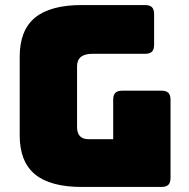

<svg xmlns="http://www.w3.org/2000/svg" viewBox="-20 -740 748 760"><path d="M619 0H304Q179 0 118.5 -50Q58 -100 58 -204V-516Q58 -620 118.5 -670Q179 -720 304 -720H554Q573 -720 581.5 -711.5Q590 -703 590 -684V-563Q590 -544 581.5 -535.5Q573 -527 554 -527H346Q315 -527 300 -514.5Q285 -502 285 -477V-238Q285 -213 296.5 -201Q308 -189 331 -189H428V-345Q428 -364 436.5 -372.5Q445 -381 464 -381H619Q638 -381 646.5 -372.5Q655 -364 655 -345V-36Q655 -17 646.5 -8.5Q638 0 619 0Z"/></svg>

Font: Bungee
Style: Regular
Weight: 400
Designer: David Jonathan Ross
Foundry: David Jonathan Ross
Version: Version 1.001;PS 1.0;hotconv 1.0.72;makeotf.lib2.5.5900